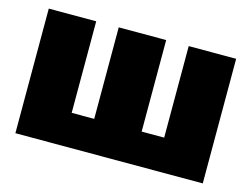

<svg xmlns="http://www.w3.org/2000/svg" viewBox="-77 -647 1014 774"><g transform="rotate(15 430.0 -260.0)"><path d="M39 0V-520H237V-138H331V-520H529V-138H623V-520H821V0Z"/></g></svg>

Font: Murecho Black
Style: Regular
Weight: 900
Designer: Neil Summerour
Foundry: Positype
Version: Version 1.010; ttfautohint (v1.8.3)